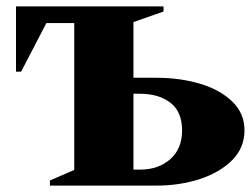

<svg xmlns="http://www.w3.org/2000/svg" viewBox="-20 -580 789 600"><path d="M468 0H136V-16L212 -49V-508H125L46 -356H30V-560H491V-544L397 -511V-337H468Q542 -337 604.5 -318.5Q667 -300 705.5 -263Q744 -226 744 -173Q744 -118 705.5 -79.5Q667 -41 604.5 -20.5Q542 0 468 0ZM418 -287H397V-50H418Q475 -50 512 -82.5Q549 -115 549 -172Q549 -231 512.5 -259Q476 -287 418 -287Z"/></svg>

Font: Spectral SC ExtraBold
Style: Regular
Weight: 800
Designer: Jean-Baptiste Levee
Foundry: Production Type
Version: Version 2.001